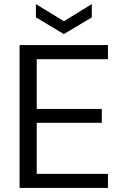

<svg xmlns="http://www.w3.org/2000/svg" viewBox="-20 -921 607 941"><path d="M76 0V-700H509V-631H160V-387H479V-319H160V-69H509V0ZM293 -754 156 -836V-901L293 -817L430 -901V-836Z"/></svg>

Font: DM Sans 12pt
Style: Regular
Weight: 400
Version: Version 4.004;gftools[0.9.30]